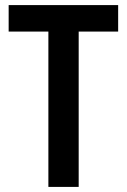

<svg xmlns="http://www.w3.org/2000/svg" viewBox="-20 -734 499 754"><path d="M289 0V-610H444V-714H14V-610H170V0Z"/></svg>

Font: Noto Sans Armenian Condensed SemiBold
Style: Regular
Weight: 600
Width: 3
Designer: Monotype Design Team
Foundry: Monotype Imaging Inc.
Version: Version 2.008